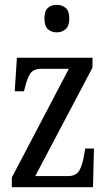

<svg xmlns="http://www.w3.org/2000/svg" viewBox="-20 -775 448 795"><path d="M29 0V-40L265 -490H152Q118 -490 105 -470Q92 -450 83 -411L79 -397H41L50 -536H363V-495L126 -46H262Q294 -46 307.5 -67.5Q321 -89 328 -132L333 -160H369L365 0ZM215 -641Q193 -641 178.5 -654Q164 -667 164 -698Q164 -730 178.5 -742.5Q193 -755 215 -755Q236 -755 251.5 -742.5Q267 -730 267 -698Q267 -667 251.5 -654Q236 -641 215 -641Z"/></svg>

Font: Noto Serif ExtraCondensed
Style: Regular
Weight: 400
Width: 2
Designer: Monotype Design Team
Foundry: Monotype Imaging Inc.
Version: Version 2.013